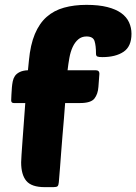

<svg xmlns="http://www.w3.org/2000/svg" viewBox="-20 -770 561 790"><path d="M248 -346Q246 -316 243 -281Q240 -246 237 -210.5Q234 -175 231.5 -141Q229 -107 227 -81Q225 -55 223.5 -38Q222 -21 222 -20Q221 -8 217 -4Q213 0 200 0H164Q110 0 88.5 -25.5Q67 -51 67 -102Q67 -108 68.5 -132Q70 -156 72.5 -189.5Q75 -223 78 -264Q81 -305 84 -346H37Q26 -346 26 -357Q26 -365 27 -380.5Q28 -396 29 -411Q30 -423 32.5 -435.5Q35 -448 41.5 -457.5Q48 -467 61 -473.5Q74 -480 95 -481L99 -521Q105 -586 123.5 -630Q142 -674 172 -700.5Q202 -727 243.5 -738.5Q285 -750 336 -750Q386 -750 421.5 -741Q457 -732 479 -716Q501 -700 511 -678Q521 -656 521 -631Q521 -579 488.5 -557Q456 -535 401 -535Q386 -535 380.5 -537.5Q375 -540 375 -549Q375 -582 369 -601Q363 -620 336 -620Q316 -620 302 -608Q288 -596 279 -576.5Q270 -557 265.5 -532Q261 -507 258 -481H373Q389 -481 389 -467L385 -413Q383 -383 368.5 -364.5Q354 -346 309 -346Z"/></svg>

Font: Poetsen One
Style: Regular
Weight: 400
Designer: Pablo Impallari, Rodrigo Fuenzalida
Foundry: Pablo Impallari, Rodrigo Fuenzalida
Version: Version 1.001; ttfautohint (v0.93) -l 8 -r 50 -G 200 -x 14 -